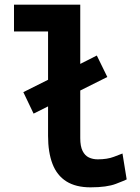

<svg xmlns="http://www.w3.org/2000/svg" viewBox="-20 -791 600 823"><path d="M368 12Q305 12 264.5 -13.5Q224 -39 205 -88.5Q186 -138 186 -209V-335L124 -304L80 -396L186 -449V-656H40V-771H324V-517L395 -553L440 -461L324 -403V-199Q324 -164 334 -144Q344 -124 361 -116Q378 -108 399 -108Q440 -108 468.5 -119Q497 -130 505 -133L523 -22Q516 -18 477 -3Q438 12 368 12Z"/></svg>

Font: Ubuntu Sans Mono
Style: Regular
Weight: 400
Monospace: yes
Designer: Dalton Maag Ltd
Foundry: Dalton Maag Ltd
Version: Version 1.006